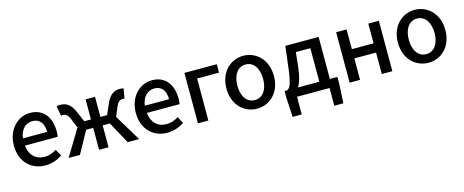

<svg xmlns="http://www.w3.org/2000/svg" viewBox="-41 -1197 4884 2023"><g transform="rotate(-15 2401.5 -185.5)"><path d="M316 13C388 13 451 -11 502 -45L462 -118C422 -92 380 -77 331 -77C236 -77 170 -140 161 -245H518C521 -258 523 -281 523 -303C523 -459 445 -564 299 -564C170 -564 48 -453 48 -274C48 -93 167 13 316 13ZM160 -324C171 -421 232 -474 301 -474C381 -474 424 -419 424 -324Z M1167 -288 1207 -384C1230 -442 1255 -453 1283 -453C1291 -453 1295 -452 1302 -450L1321 -557C1311 -561 1298 -564 1285 -564C1219 -564 1171 -538 1131 -447L1080 -331H1007V-550H904V-331H831L781 -447C741 -538 692 -564 627 -564C614 -564 601 -561 590 -557L610 -450C617 -452 621 -453 629 -453C657 -453 681 -442 705 -384L745 -287L572 0H695L827 -239H904V0H1007V-239H1085L1216 0H1341Z M1646 13C1718 13 1781 -11 1832 -45L1792 -118C1752 -92 1710 -77 1661 -77C1566 -77 1500 -140 1491 -245H1848C1851 -258 1853 -281 1853 -303C1853 -459 1775 -564 1629 -564C1500 -564 1378 -453 1378 -274C1378 -93 1497 13 1646 13ZM1490 -324C1501 -421 1562 -474 1631 -474C1711 -474 1754 -419 1754 -324Z M1982 0H2096V-458H2335V-550H1982Z M2626 13C2762 13 2885 -92 2885 -274C2885 -458 2762 -564 2626 -564C2490 -564 2367 -458 2367 -274C2367 -92 2490 13 2626 13ZM2626 -81C2540 -81 2486 -158 2486 -274C2486 -391 2540 -469 2626 -469C2713 -469 2767 -391 2767 -274C2767 -158 2713 -81 2626 -81Z M3173 -458H3331V-92H3099C3124 -133 3144 -195 3155 -290ZM3446 -92V-550H3083L3054 -314C3034 -144 3011 -108 2981 -92H2952V-18L2964 193H3063V0H3418V193H3517L3528 -18V-92Z M3637 0H3751V-234H3988V0H4103V-550H3988V-335H3751V-550H3637Z M4496 13C4632 13 4755 -92 4755 -274C4755 -458 4632 -564 4496 -564C4360 -564 4237 -458 4237 -274C4237 -92 4360 13 4496 13ZM4496 -81C4410 -81 4356 -158 4356 -274C4356 -391 4410 -469 4496 -469C4583 -469 4637 -391 4637 -274C4637 -158 4583 -81 4496 -81Z"/></g></svg>

Font: Source Han Sans KR Medium
Style: Regular
Weight: 500
Designer: Ryoko NISHIZUKA (kana & ideographs); Paul D. Hunt (Latin, Greek & Cyrillic); Wenlong ZHANG (bopomofo); Sandoll Communica
Foundry: Adobe Systems Incorporated
Version: Version 1.001;PS 1.001;hotconv 1.0.78;makeotf.lib2.5.61930